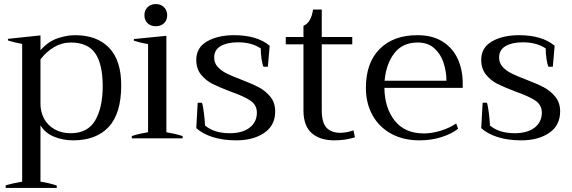

<svg xmlns="http://www.w3.org/2000/svg" viewBox="-20 -680 2810 944"><path d="M8 231Q39 222 89 213V-464Q46 -472 19 -481V-489L179 -506V-433Q217 -476 262.5 -491.5Q308 -507 349 -507Q457 -507 516.5 -445Q576 -383 576 -261Q576 -122 514.5 -56Q453 10 340 10Q289 10 245.5 -8Q202 -26 179 -64V213Q219 219 259 232V244H8ZM485 -256Q485 -364 448.5 -417.5Q412 -471 328 -471Q284 -471 245.5 -448Q207 -425 179 -388V-169Q179 -130 196.5 -97Q214 -64 248 -44.5Q282 -25 328 -25Q411 -25 448 -88Q485 -151 485 -256Z M690 -605Q690 -629 705.5 -644.5Q721 -660 746 -660Q771 -660 786.5 -644.5Q802 -629 802 -605Q802 -581 786.5 -566Q771 -551 746 -551Q721 -551 705.5 -566Q690 -581 690 -605ZM628 -11Q647 -18 674 -23.5Q701 -29 708 -30V-463Q668 -470 638 -480V-488L798 -504V-30Q844 -22 878 -11V0H628Z M945 -50 952 -175H973Q978 -161 982.5 -125Q987 -89 988 -63Q1033 -25 1110 -25Q1172 -25 1207.5 -52.5Q1243 -80 1243 -126Q1243 -164 1211 -185.5Q1179 -207 1113 -230Q1058 -251 1025 -267.5Q992 -284 968.5 -313Q945 -342 945 -386Q945 -446 998 -476.5Q1051 -507 1131 -507Q1244 -507 1306 -455L1297 -352H1275Q1269 -367 1265.5 -393Q1262 -419 1262 -442Q1217 -472 1150 -472Q1097 -472 1065 -453.5Q1033 -435 1033 -397Q1033 -370 1050.5 -351Q1068 -332 1094 -319Q1120 -306 1165 -289Q1220 -268 1253 -250.5Q1286 -233 1309.5 -204Q1333 -175 1333 -132Q1333 -63 1279 -26.5Q1225 10 1142 10Q1076 10 1026 -6Q976 -22 945 -50Z M1725 -5Q1680 10 1623 10Q1552 10 1512 -26Q1472 -62 1472 -137V-462H1385V-498H1472V-553Q1510 -569 1519 -633H1562V-498H1712V-462H1562V-137Q1562 -77 1585.5 -52Q1609 -27 1653 -27Q1682 -27 1718 -39Z M2255 -248H1870Q1871 -150 1920.5 -87Q1970 -24 2064 -24Q2104 -24 2147.5 -37.5Q2191 -51 2223 -73L2232 -47Q2203 -23 2152.5 -6.5Q2102 10 2042 10Q1963 10 1903.5 -22.5Q1844 -55 1811.5 -113.5Q1779 -172 1779 -248Q1779 -371 1846.5 -439Q1914 -507 2032 -507Q2107 -507 2157 -475Q2207 -443 2231 -389.5Q2255 -336 2255 -271ZM2175 -283Q2175 -328 2161 -371Q2147 -414 2115.5 -442.5Q2084 -471 2034 -471Q1959 -471 1918.5 -418Q1878 -365 1871 -283Z M2346 -50 2353 -175H2374Q2379 -161 2383.5 -125Q2388 -89 2389 -63Q2434 -25 2511 -25Q2573 -25 2608.5 -52.5Q2644 -80 2644 -126Q2644 -164 2612 -185.5Q2580 -207 2514 -230Q2459 -251 2426 -267.5Q2393 -284 2369.5 -313Q2346 -342 2346 -386Q2346 -446 2399 -476.5Q2452 -507 2532 -507Q2645 -507 2707 -455L2698 -352H2676Q2670 -367 2666.5 -393Q2663 -419 2663 -442Q2618 -472 2551 -472Q2498 -472 2466 -453.5Q2434 -435 2434 -397Q2434 -370 2451.5 -351Q2469 -332 2495 -319Q2521 -306 2566 -289Q2621 -268 2654 -250.5Q2687 -233 2710.5 -204Q2734 -175 2734 -132Q2734 -63 2680 -26.5Q2626 10 2543 10Q2477 10 2427 -6Q2377 -22 2346 -50Z"/></svg>

Font: Trirong
Style: Regular
Weight: 400
Designer: Katatrad Team
Foundry: CadsonDemak
Version: Version 1.001